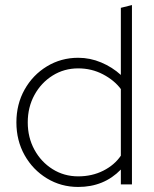

<svg xmlns="http://www.w3.org/2000/svg" viewBox="-20 -731 611 761"><path d="M290 10Q222 10 166 -24Q110 -58 77.5 -116Q45 -174 45 -246Q45 -318 77.5 -376Q110 -434 166 -468Q222 -502 290 -502Q337 -502 381 -483.5Q425 -465 459 -434V-700L503 -711V0H459V-59Q392 10 290 10ZM290 -32Q345 -32 389.5 -54.5Q434 -77 459 -114V-378Q433 -413 388 -436.5Q343 -460 290 -460Q234 -460 188.5 -431.5Q143 -403 116.5 -354.5Q90 -306 90 -246Q90 -186 116.5 -137.5Q143 -89 188.5 -60.5Q234 -32 290 -32Z"/></svg>

Font: Red Hat Display VF
Style: Regular
Weight: 300
Designer: Pentagram, MCKL
Foundry: Pentagram, MCKL
Version: Version 1.023